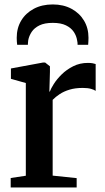

<svg xmlns="http://www.w3.org/2000/svg" viewBox="-20 -824 462 844"><path d="M27 0V-41.5L93.5 -51.5V-459L28 -477.5V-523L168.5 -549H178.5L199.5 -532.5V-508L197 -420.5L199.5 -422.5Q203.5 -434 216.5 -454.8Q229.5 -475.5 251 -496.8Q272.5 -518 301.8 -532.8Q331 -547.5 366.5 -547.5Q379.5 -547.5 387.5 -545.8Q395.5 -544 400.5 -542.5V-424.5Q394 -429.5 379.8 -433.5Q365.5 -437.5 343.5 -437.5Q311 -437.5 286 -430Q261 -422.5 242.8 -410.5Q224.5 -398.5 211.5 -385V-52L317 -41V0ZM212 -804.5Q258.5 -804.5 294 -785.5Q329.5 -766.5 349.2 -733.5Q369 -700.5 369 -658Q369 -650 368.5 -642Q368 -634 367.5 -627H321Q321 -631 320.8 -636Q320.5 -641 319 -646.5Q316 -666.5 304.2 -684Q292.5 -701.5 270 -712.5Q247.5 -723.5 212 -723.5Q176 -723.5 153.5 -712.5Q131 -701.5 119.2 -683.8Q107.5 -666 104 -646.5Q103.5 -641 103 -636Q102.5 -631 102.5 -627H55.5Q54.5 -634 54 -642Q53.5 -650 53.5 -658Q53.5 -700.5 73.2 -733.5Q93 -766.5 128.8 -785.5Q164.5 -804.5 212 -804.5Z"/></svg>

Font: Merriweather 60pt SemiBold
Style: Regular
Weight: 600
Version: Version 2.100